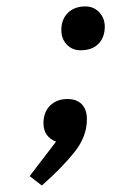

<svg xmlns="http://www.w3.org/2000/svg" viewBox="-20 -426 422 591"><path d="M168.8 -333.8Q168.8 -366.2 188.8 -386.2Q208.8 -406.2 242.5 -406.2Q268.8 -406.2 285.6 -388.1Q302.5 -370 302.5 -343.8Q302.5 -311.2 283.1 -291.2Q263.8 -271.2 227.5 -271.2Q202.5 -271.2 185.6 -288.8Q168.8 -306.2 168.8 -333.8ZM152.5 10Q135 3.8 124.4 -10.6Q113.8 -25 113.8 -46.2Q113.8 -81.2 134.4 -101.2Q155 -121.2 187.5 -121.2Q216.2 -121.2 231.9 -105Q247.5 -88.8 247.5 -58.8Q247.5 -6.2 210 41.2Q172.5 88.8 108.8 145L71.2 116.2Z"/></svg>

Font: Cambay
Style: Bold Italic
Weight: 700
Italic angle: -11°
Designer: Pooja Saxena
Foundry: Pooja Saxena
Version: Version 1.006;PS 001.006;hotconv 1.0.70;makeotf.lib2.5.58329